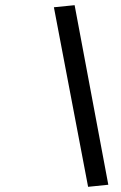

<svg xmlns="http://www.w3.org/2000/svg" viewBox="-20 -721 466 741"><path d="M188 -693 268 -701 398 -8 320 0Z"/></svg>

Font: Cairo
Style: Italic
Weight: 400
Italic angle: -13°
Designer: Mohamed Gaber, Accademia di Belle Arti di Urbino and others
Foundry: Kief Type Foundry, Accademia di Belle Arti di Urbino and others
Version: Version 3.011